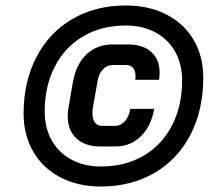

<svg xmlns="http://www.w3.org/2000/svg" viewBox="-20 -699 791 700"><path d="M66 -285Q66 -401 112.5 -490.5Q159 -580 243.5 -629.5Q328 -679 439 -679Q523 -679 587 -646Q651 -613 686 -553.5Q721 -494 721 -416Q721 -298 674.5 -208Q628 -118 543 -68.5Q458 -19 347 -19Q264 -19 200 -52.5Q136 -86 101 -146.5Q66 -207 66 -285ZM644 -406Q644 -465 618.5 -510.5Q593 -556 546.5 -581Q500 -606 439 -606Q351 -606 284 -567Q217 -528 180 -456.5Q143 -385 143 -292Q143 -233 168.5 -187.5Q194 -142 240.5 -117Q287 -92 348 -92Q436 -92 503 -131Q570 -170 607 -241.5Q644 -313 644 -406ZM227 -274Q227 -292 229 -302L246 -401Q258 -466 296 -501.5Q334 -537 392 -537H447Q501 -537 531.5 -509.5Q562 -482 562 -434Q562 -426 560 -408H473Q474 -413 474 -423Q474 -441 465 -451.5Q456 -462 440 -462H393Q370 -462 354.5 -445.5Q339 -429 335 -399L318 -304Q317 -298 317 -287Q317 -265 326 -252.5Q335 -240 352 -240H399Q420 -240 435 -256.5Q450 -273 455 -302H542Q531 -238 493 -201.5Q455 -165 401 -165H346Q290 -165 258.5 -194.5Q227 -224 227 -274Z"/></svg>

Font: Bai Jamjuree SemiBold
Style: Italic
Weight: 600
Italic angle: -10°
Version: Version 1.000; ttfautohint (v1.6)